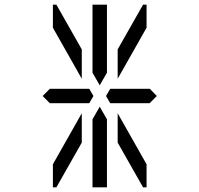

<svg xmlns="http://www.w3.org/2000/svg" viewBox="-20 -912 856 824"><path d="M222 -108H207V-207L331 -426V-300ZM439 -382V-108H377V-382V-400L408 -454L439 -400ZM207 -469H194L163 -500L194 -531H207H331H355H363L381 -500L363 -469H355H331ZM594 -892H609V-793L485 -574V-700ZM377 -892H439V-618V-600L408 -546L377 -600V-618ZM331 -700V-574L207 -793V-892H222ZM485 -300V-426L609 -207V-108H594ZM609 -531H623L653 -500L622 -469H609H485H461H453L435 -500L453 -531H461H485Z"/></svg>

Font: DSEG14 Classic Mini
Style: Light
Weight: 300
Designer: Keshikan(Twitter:@keshinomi_88pro)
Version: Version 0.46